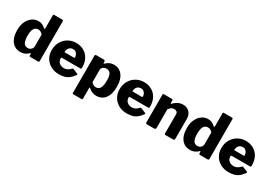

<svg xmlns="http://www.w3.org/2000/svg" viewBox="27 -1759 4148 2942"><g transform="rotate(30 2101.5 -288.5)"><path d="M413 0Q403 0 396.5 -4.5Q390 -9 390 -21V-45Q390 -52 385 -53Q380 -54 375 -49Q358 -32 337.5 -18.5Q317 -5 291 2.5Q265 10 232 10Q172 10 126 -20.5Q80 -51 54 -111.5Q28 -172 28 -262Q28 -346 57.5 -408.5Q87 -471 136 -505.5Q185 -540 242 -540Q279 -540 309 -528Q339 -516 369 -488Q378 -482 383 -483Q388 -484 388 -496V-723Q388 -742 404 -742H547Q565 -742 565 -721V-23Q565 -11 560 -5.5Q555 0 540 0H413ZM387 -385Q368 -406 349.5 -417Q331 -428 304 -428Q277 -428 254.5 -412Q232 -396 220 -360Q208 -324 208 -263Q208 -203 219.5 -166.5Q231 -130 253 -114.5Q275 -99 303 -99Q327 -99 345.5 -109.5Q364 -120 375.5 -137.5Q387 -155 387 -175V-385Z M822 -216Q822 -182 837.5 -158Q853 -134 879.5 -121.5Q906 -109 939 -109Q969 -109 997 -122.5Q1025 -136 1057 -170Q1061 -174 1064 -174.5Q1067 -175 1076 -172L1158 -138Q1174 -131 1162 -116Q1127 -67 1091.5 -39.5Q1056 -12 1013 -1Q970 10 915 10Q837 10 774 -24Q711 -58 675 -118Q639 -178 639 -257Q639 -342 676.5 -406Q714 -470 776.5 -505Q839 -540 912 -540Q990 -540 1049.5 -506.5Q1109 -473 1143.5 -410Q1178 -347 1178 -257Q1178 -245 1175.5 -239Q1173 -233 1161 -232H836Q830 -232 826 -228Q822 -224 822 -216ZM988 -326Q998 -326 1001.5 -328.5Q1005 -331 1005 -340Q1005 -359 996 -380.5Q987 -402 968 -418Q949 -434 920 -434Q893 -434 871 -421.5Q849 -409 837 -385Q825 -361 825 -327Z M1404 -530Q1427 -530 1427 -508V-483Q1427 -476 1432 -476Q1437 -476 1442 -480Q1460 -497 1480 -510.5Q1500 -524 1525.5 -532Q1551 -540 1585 -540Q1642 -540 1687 -510.5Q1732 -481 1759 -421Q1786 -361 1786 -268Q1786 -169 1758 -107.5Q1730 -46 1683 -18Q1636 10 1578 10Q1541 10 1509.5 -1.5Q1478 -13 1447 -41Q1435 -51 1431 -50.5Q1427 -50 1427 -36V146Q1427 165 1410 165H1266Q1249 165 1249 145V-506Q1249 -518 1254 -524Q1259 -530 1274 -530H1404ZM1427 -145Q1443 -124 1462.5 -112Q1482 -100 1509 -100Q1539 -100 1560.5 -116Q1582 -132 1594 -169.5Q1606 -207 1606 -273Q1606 -334 1594.5 -368Q1583 -402 1561.5 -416Q1540 -430 1510 -430Q1487 -430 1468 -420.5Q1449 -411 1438 -396Q1427 -381 1427 -363V-145Z M2023 -216Q2023 -182 2038.5 -158Q2054 -134 2080.5 -121.5Q2107 -109 2140 -109Q2170 -109 2198 -122.5Q2226 -136 2258 -170Q2262 -174 2265 -174.5Q2268 -175 2277 -172L2359 -138Q2375 -131 2363 -116Q2328 -67 2292.5 -39.5Q2257 -12 2214 -1Q2171 10 2116 10Q2038 10 1975 -24Q1912 -58 1876 -118Q1840 -178 1840 -257Q1840 -342 1877.5 -406Q1915 -470 1977.5 -505Q2040 -540 2113 -540Q2191 -540 2250.5 -506.5Q2310 -473 2344.5 -410Q2379 -347 2379 -257Q2379 -245 2376.5 -239Q2374 -233 2362 -232H2037Q2031 -232 2027 -228Q2023 -224 2023 -216ZM2189 -326Q2199 -326 2202.5 -328.5Q2206 -331 2206 -340Q2206 -359 2197 -380.5Q2188 -402 2169 -418Q2150 -434 2121 -434Q2094 -434 2072 -421.5Q2050 -409 2038 -385Q2026 -361 2026 -327Z M2474 0Q2450 0 2450 -23V-509Q2450 -530 2467 -530H2609Q2626 -530 2626 -512V-464Q2626 -458 2629 -456.5Q2632 -455 2638 -460Q2661 -484 2687 -502Q2713 -520 2741.5 -530Q2770 -540 2802 -540Q2873 -540 2916.5 -496.5Q2960 -453 2960 -380V-27Q2960 0 2932 0H2803Q2791 0 2786.5 -5Q2782 -10 2782 -23V-355Q2782 -383 2765.5 -398Q2749 -413 2719 -413Q2701 -413 2685.5 -407Q2670 -401 2656 -388.5Q2642 -376 2628 -357V-26Q2628 0 2598 0H2474Z M3415 0Q3405 0 3398.5 -4.5Q3392 -9 3392 -21V-45Q3392 -52 3387 -53Q3382 -54 3377 -49Q3360 -32 3339.5 -18.5Q3319 -5 3293 2.5Q3267 10 3234 10Q3174 10 3128 -20.5Q3082 -51 3056 -111.5Q3030 -172 3030 -262Q3030 -346 3059.5 -408.5Q3089 -471 3138 -505.5Q3187 -540 3244 -540Q3281 -540 3311 -528Q3341 -516 3371 -488Q3380 -482 3385 -483Q3390 -484 3390 -496V-723Q3390 -742 3406 -742H3549Q3567 -742 3567 -721V-23Q3567 -11 3562 -5.5Q3557 0 3542 0H3415ZM3389 -385Q3370 -406 3351.5 -417Q3333 -428 3306 -428Q3279 -428 3256.5 -412Q3234 -396 3222 -360Q3210 -324 3210 -263Q3210 -203 3221.5 -166.5Q3233 -130 3255 -114.5Q3277 -99 3305 -99Q3329 -99 3347.5 -109.5Q3366 -120 3377.5 -137.5Q3389 -155 3389 -175V-385Z M3824 -216Q3824 -182 3839.5 -158Q3855 -134 3881.5 -121.5Q3908 -109 3941 -109Q3971 -109 3999 -122.5Q4027 -136 4059 -170Q4063 -174 4066 -174.5Q4069 -175 4078 -172L4160 -138Q4176 -131 4164 -116Q4129 -67 4093.5 -39.5Q4058 -12 4015 -1Q3972 10 3917 10Q3839 10 3776 -24Q3713 -58 3677 -118Q3641 -178 3641 -257Q3641 -342 3678.5 -406Q3716 -470 3778.5 -505Q3841 -540 3914 -540Q3992 -540 4051.5 -506.5Q4111 -473 4145.5 -410Q4180 -347 4180 -257Q4180 -245 4177.5 -239Q4175 -233 4163 -232H3838Q3832 -232 3828 -228Q3824 -224 3824 -216ZM3990 -326Q4000 -326 4003.5 -328.5Q4007 -331 4007 -340Q4007 -359 3998 -380.5Q3989 -402 3970 -418Q3951 -434 3922 -434Q3895 -434 3873 -421.5Q3851 -409 3839 -385Q3827 -361 3827 -327Z"/></g></svg>

Font: Libre Franklin Thin ExtraBold
Style: Regular
Weight: 800
Version: Version 3.000